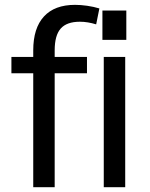

<svg xmlns="http://www.w3.org/2000/svg" viewBox="-20 -776 623 796"><path d="M117.8 -567.2Q117.8 -659.5 162.2 -707.7Q206.5 -755.9 291 -755.9Q314.2 -755.9 341.2 -752.1Q368.2 -748.2 392 -741L378.7 -675Q361 -680.4 344.6 -683.1Q328.1 -685.9 311.1 -685.9Q256.7 -685.9 231.7 -657.6Q206.7 -629.3 206.7 -567.2V0H117.8ZM27.3 -540H340.6V-472.2H27.3Z M499.1 -540V0H410.2V-540ZM503.7 -732.3V-610.6H404.6V-732.3Z"/></svg>

Font: Pathway Extreme 8pt Thin
Style: Regular
Weight: 100
Designer: Eduardo Rodriguez Tunni
Foundry: Eduardo Rodriguez Tunni
Version: Version 1.000